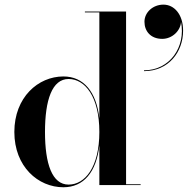

<svg xmlns="http://www.w3.org/2000/svg" viewBox="-20 -800 837 830"><path d="M604.5 -706C604.5 -665.5 631 -632 681.5 -632C725 -632 761 -668 762.5 -705.5C784 -597 714 -496 602.5 -496V-492.5C709 -492.5 771.5 -575.5 771.5 -667.5C771.5 -738 733 -780 686.5 -780C641 -780 604.5 -746.5 604.5 -706ZM588 -3.5H525V-750H347V-746.5H409.5V-288.5C396.5 -403.5 341.5 -469.5 254 -469.5C145 -469.5 42 -379.5 42 -229.5C42 -79.5 145 9.5 254 9.5C342 9.5 396.5 -56.5 409.5 -171V0H588ZM409.5 -229.5C409.5 -77.5 347.5 -2 276.5 -2C205.5 -2 174.5 -91 174.5 -229.5C174.5 -368.5 205.5 -458.5 276.5 -458.5C347.5 -458.5 409.5 -382 409.5 -229.5Z"/></svg>

Font: Bodoni* 48pt Medium
Style: Regular
Weight: 500
Version: Version 2.3